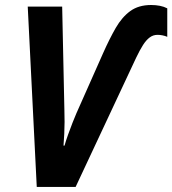

<svg xmlns="http://www.w3.org/2000/svg" viewBox="-20 -740 682 760"><path d="M125.5 0 89.8 -713.9H226.1L234.9 -303.7Q235.8 -280.8 235.6 -257.3Q235.4 -233.9 234.4 -210.4Q233.4 -187 231.4 -163.6H235.4Q241.2 -184.1 249.8 -208Q258.3 -231.9 267.1 -254.2Q275.9 -276.4 282.2 -291L388.2 -529.8Q413.6 -586.9 438.2 -629.6Q462.9 -672.4 495.8 -696.3Q528.8 -720.2 578.1 -720.2Q596.7 -720.2 612.8 -717Q628.9 -713.9 642.1 -707V-594.2Q633.3 -598.1 623 -600.1Q612.8 -602.1 603.5 -602.1Q586.4 -602.1 572.8 -592Q559.1 -582 546.1 -561.8Q533.2 -541.5 519 -511.7L279.3 0Z"/></svg>

Font: Open Sans SemiCondensed
Style: Bold Italic
Weight: 700
Width: 4
Italic angle: -12°
Designer: Monotype Design Team
Foundry: Monotype Imaging Inc.
Version: Version 3.003